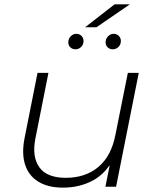

<svg xmlns="http://www.w3.org/2000/svg" viewBox="-20 -856 709 880"><path d="M269 4Q200 4 155.5 -23.5Q111 -51 95 -101.5Q79 -152 92 -220L152 -522H202L142 -220Q126 -137 160.5 -89Q195 -41 282 -41Q371 -41 430.5 -90.5Q490 -140 509 -238L566 -522H616L512 0H463L483 -99Q451 -54 408 -30Q346 4 269 4ZM497 -630Q483 -630 473.5 -639Q464 -648 464 -662Q464 -678 475 -689.5Q486 -701 501 -701Q515 -701 524.5 -691.5Q534 -682 534 -668Q534 -652 523 -641Q512 -630 497 -630ZM326 -630Q312 -630 302.5 -639Q293 -648 293 -662Q293 -678 304 -689.5Q315 -701 330 -701Q344 -701 353.5 -691.5Q363 -682 363 -668Q363 -652 352 -641Q341 -630 326 -630ZM370 -731 505 -836H575L422 -731Z"/></svg>

Font: Montserrat Thin Light
Style: Italic
Weight: 300
Italic angle: -11.3°
Version: Version 9.000